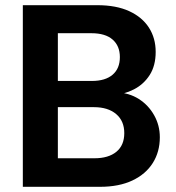

<svg xmlns="http://www.w3.org/2000/svg" viewBox="-20 -720 677 740"><path d="M68 0V-700H355Q428 -700 478 -677Q528 -654 554 -613.5Q580 -573 580 -520Q580 -467 557 -431Q534 -395 496 -375.5Q458 -356 414 -353L430 -364Q478 -362 515 -338.5Q552 -315 574 -276Q596 -237 596 -191Q596 -135 569 -92Q542 -49 490.5 -24.5Q439 0 365 0ZM203 -110H344Q398 -110 428.5 -135Q459 -160 459 -207Q459 -254 427.5 -280.5Q396 -307 342 -307H203ZM203 -408H334Q386 -408 414 -432Q442 -456 442 -500Q442 -543 414 -567.5Q386 -592 332 -592H203Z"/></svg>

Font: DM Sans 16pt
Style: Bold
Weight: 700
Version: Version 4.004;gftools[0.9.30]